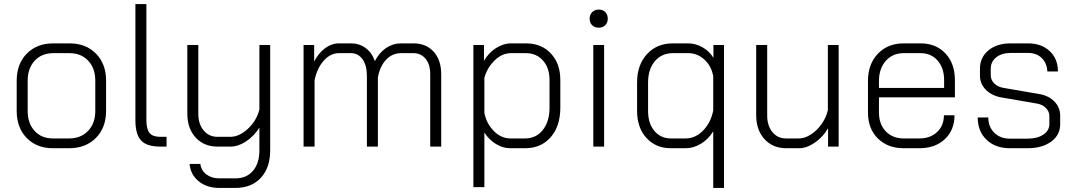

<svg xmlns="http://www.w3.org/2000/svg" viewBox="-20 -720 5279 943"><path d="M62 -175V-324Q62 -406 111.5 -456.5Q161 -507 242 -507H321Q402 -507 451.5 -456.5Q501 -406 501 -324V-175Q501 -93 451 -42.5Q401 8 319 8H240Q160 8 111 -42.5Q62 -93 62 -175ZM319 -40Q377 -40 412.5 -77Q448 -114 448 -175V-324Q448 -385 413 -422Q378 -459 321 -459H242Q185 -459 150.5 -422Q116 -385 116 -324V-175Q116 -114 150 -77Q184 -40 240 -40Z M645 -130V-700H699V-130Q699 -86 714.5 -67Q730 -48 766 -48H798V0H766Q701 0 673 -30Q645 -60 645 -130Z M911 85H964Q968 117 993.5 136.5Q1019 156 1057 156H1136Q1191 156 1222.5 119Q1254 82 1254 18V-93Q1227 -51 1188.5 -25.5Q1150 0 1113 0H1048Q982 0 941 -44.5Q900 -89 900 -162V-499H954V-161Q954 -111 980 -79.5Q1006 -48 1048 -48H1111Q1155 -48 1197.5 -87.5Q1240 -127 1254 -182V-499H1307V18Q1307 104 1261 153.5Q1215 203 1136 203H1057Q996 203 956 170.5Q916 138 911 85Z M2147 -355V0H2093V-356Q2093 -403 2070.5 -431Q2048 -459 2010 -459H1951Q1907 -459 1876.5 -427Q1846 -395 1836 -340V0H1782V-348Q1782 -399 1760.5 -429Q1739 -459 1703 -459H1645Q1603 -459 1570 -422Q1537 -385 1525 -326V0H1471V-499H1523V-418Q1545 -460 1577 -483.5Q1609 -507 1645 -507H1704Q1745 -507 1776 -484Q1807 -461 1821 -420Q1843 -462 1876.5 -484.5Q1910 -507 1950 -507H2011Q2073 -507 2110 -466Q2147 -425 2147 -355Z M2305 -499H2357V-421Q2379 -460 2415.5 -483.5Q2452 -507 2490 -507H2563Q2639 -507 2685.5 -457.5Q2732 -408 2732 -327V-191Q2732 -101 2685 -46.5Q2638 8 2559 8H2486Q2450 8 2415.5 -13Q2381 -34 2359 -69V199H2305ZM2558 -40Q2613 -40 2646 -81.5Q2679 -123 2679 -191V-327Q2679 -386 2647 -422.5Q2615 -459 2562 -459H2490Q2446 -459 2409.5 -423.5Q2373 -388 2359 -338V-166Q2368 -116 2404 -78Q2440 -40 2488 -40Z M2876 -628Q2876 -648 2888.5 -660.5Q2901 -673 2921 -673Q2941 -673 2953 -660.5Q2965 -648 2965 -628Q2965 -609 2953 -596.5Q2941 -584 2921 -584Q2901 -584 2888.5 -596Q2876 -608 2876 -628ZM2894 -499H2947V0H2894Z M3483 -75Q3459 -36 3422.5 -14Q3386 8 3348 8H3275Q3201 8 3155 -42.5Q3109 -93 3109 -175V-315Q3109 -401 3157.5 -454Q3206 -507 3285 -507H3360Q3396 -507 3430 -488Q3464 -469 3484 -436V-499H3536V203H3483ZM3346 -40Q3396 -40 3434 -79.5Q3472 -119 3483 -178V-346Q3474 -396 3439.5 -427.5Q3405 -459 3360 -459H3285Q3230 -459 3196.5 -419.5Q3163 -380 3163 -315V-175Q3163 -114 3194 -77Q3225 -40 3276 -40Z M3694 -154V-499H3748V-153Q3748 -103 3773.5 -71.5Q3799 -40 3841 -40H3903Q3932 -40 3962 -59Q3992 -78 4015 -110.5Q4038 -143 4046 -179V-499H4099V0H4047V-90Q4022 -47 3982 -19.5Q3942 8 3905 8H3841Q3776 8 3735 -36.5Q3694 -81 3694 -154Z M4243 -167V-322Q4243 -405 4291.5 -456Q4340 -507 4419 -507H4501Q4577 -507 4623.5 -457.5Q4670 -408 4670 -326V-242H4297V-167Q4297 -110 4330.5 -75Q4364 -40 4419 -40H4495Q4549 -40 4582.5 -71.5Q4616 -103 4616 -154H4668Q4668 -81 4620.5 -36.5Q4573 8 4495 8H4419Q4340 8 4291.5 -40Q4243 -88 4243 -167ZM4617 -288V-326Q4617 -386 4585 -422.5Q4553 -459 4501 -459H4419Q4364 -459 4330.5 -421Q4297 -383 4297 -322V-288Z M4782 -143H4834Q4834 -97 4863.5 -68Q4893 -39 4940 -39H5026Q5075 -39 5104.5 -59Q5134 -79 5134 -111V-150Q5134 -172 5117.5 -189Q5101 -206 5075 -211L4901 -241Q4852 -249 4822.5 -278.5Q4793 -308 4793 -348V-382Q4793 -438 4834.5 -472.5Q4876 -507 4944 -507H5029Q5095 -507 5135.5 -469Q5176 -431 5176 -369H5124Q5122 -410 5096.5 -435Q5071 -460 5029 -460H4944Q4900 -460 4873 -438.5Q4846 -417 4846 -382V-350Q4846 -327 4864 -309.5Q4882 -292 4911 -288L5085 -258Q5131 -250 5159 -221Q5187 -192 5187 -152V-110Q5187 -57 5143 -24.5Q5099 8 5026 8H4940Q4869 8 4825.5 -33.5Q4782 -75 4782 -143Z"/></svg>

Font: Bai Jamjuree Light
Style: Regular
Weight: 300
Designer: Katatrad Aksorn Co.,Ltd.
Foundry: Cadson Demak Co.,Ltd.
Version: Version 1.000; ttfautohint (v1.6)